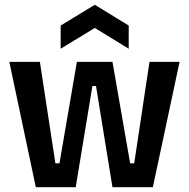

<svg xmlns="http://www.w3.org/2000/svg" viewBox="-20 -784 791 804"><path d="M130 0 19 -525H147L212 -100H229L302 -525H451L525 -100H542L606 -525H732L620 0H451L382 -424H367L297 0ZM234 -580V-677L377 -764L519 -677V-580L377 -667Z"/></svg>

Font: Bricolage Grotesque SemiCondensed SemiBold
Style: Regular
Weight: 600
Width: 4
Designer: Mathieu Triay
Foundry: Atelier Triay
Version: Version 1.001;gftools[0.9.33.dev8+g029e19f]